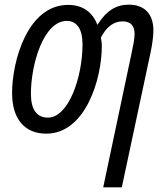

<svg xmlns="http://www.w3.org/2000/svg" viewBox="-20 -566 714 826"><path d="M546 -337 424 240H504L629 -346C635 -376 640 -410 640 -435C640 -509 598 -546 535 -546C480 -546 438 -521 399 -459C378 -515 334 -545 273 -545C99 -545 32 -304 32 -166C32 -54 86 9 179 9C347 9 418 -224 418 -368C418 -382 416 -393 414 -404C438 -451 469 -474 508 -474C541 -474 559 -456 559 -420C559 -397 552 -366 546 -337ZM186 -60C138 -60 113 -95 113 -162C113 -291 168 -476 267 -476C315 -476 335 -435 335 -375C335 -236 276 -60 186 -60Z"/></svg>

Font: Noto Sans Condensed
Style: Italic
Weight: 400
Width: 3
Italic angle: -12°
Designer: Monotype Design Team
Foundry: Monotype Imaging Inc.
Version: Version 2.013